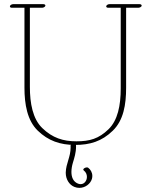

<svg xmlns="http://www.w3.org/2000/svg" viewBox="-20 -697 746 935"><path d="M323.7 12.4C323.7 15.3 323.9 18.1 323.9 20.9C323.9 67.1 301.6 98.7 300.2 142.5C300.2 143.4 300.2 144.2 300.2 145.1C300.2 175.8 317.1 203.4 342.7 213.3C350.7 216.5 358.7 217.9 366.5 217.9C395.9 217.9 421.1 197.4 427.7 173.8C429 168.9 429.6 164.3 429.6 159.8C429.6 142.3 420.5 128.2 409.6 120.1C408 118.8 405.7 118.2 403.2 118.2C395.4 118.2 385.6 123.6 385.6 128.9C385.6 130.4 386.3 131.9 388.1 133.2C398.7 141.3 403.3 152.9 403.3 164.2C403.3 182.4 391.2 199.8 372.6 199.8C368.6 199.8 364.3 199 359.8 197.2C336.3 187.9 327.8 165.4 327.8 140.1C327.8 125.6 330.6 110.1 334.9 95.6C342 72.1 350.3 46.6 350.3 16.9C350.3 13.9 350.2 10.8 350 7.8C349.9 3.4 346 1.6 341.4 1.6C333.7 1.6 323.7 6.4 323.7 12.4ZM28.3 -665.5C28.3 -661.6 32.2 -659.2 38.1 -659.2H99.1V-269.5C99.1 -189.5 112.8 -110.4 163.6 -61C214.8 -11.2 273.4 8.8 345.7 8.8C417.5 8.8 475.6 -8.3 528.8 -60.1C581.5 -110.8 594.2 -187 594.2 -270.5V-659.2H653.3C660.2 -659.2 669.9 -663.6 669.9 -669.9C669.9 -673.8 665.5 -676.8 659.7 -676.8H513.2C506.3 -676.8 499.5 -672.9 497.6 -668C495.6 -663.1 500 -659.2 506.8 -659.2H567.9V-266.1C567.9 -183.1 553.2 -110.8 508.3 -67.4C460.9 -21.5 417 -8.8 352.1 -8.8C287.6 -8.8 235.4 -25.4 186 -73.2C139.2 -118.2 125.5 -194.8 125.5 -273.9V-659.2H184.6C191.4 -659.2 198.7 -663.1 200.7 -668C202.6 -672.9 197.8 -676.8 190.9 -676.8H44.4C37.6 -676.8 28.3 -672.4 28.3 -665.5Z"/></svg>

Font: WireWyrm
Style: Light
Weight: 200
Version: Version 001.000